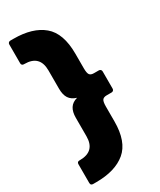

<svg xmlns="http://www.w3.org/2000/svg" viewBox="-233 -866 909 1091"><g transform="rotate(-30 221.5 -320.5)"><path d="M36 150Q20 150 20 134V11Q20 -5 36 -5H39Q139 -5 139 -104V-225Q139 -264 154 -287.5Q169 -311 202 -320Q169 -330 154 -353Q139 -376 139 -416V-536Q139 -636 39 -636H36Q29 -636 24.5 -640Q20 -644 20 -651V-775Q20 -782 24.5 -786.5Q29 -791 36 -791H57Q182 -791 250.5 -733.5Q319 -676 319 -542V-446Q319 -414 327 -403.5Q335 -393 355 -393H387Q394 -393 398.5 -388.5Q403 -384 403 -377V-264Q403 -257 398.5 -252.5Q394 -248 387 -248H355Q335 -248 327 -237.5Q319 -227 319 -195V-98Q319 35 250.5 92.5Q182 150 57 150Z"/></g></svg>

Font: LINE Seed Sans TH App ExtraBold
Style: Regular
Weight: 800
Designer: Dalton Maag Ltd | Thai characters by Cadson Demak Co.,Ltd.
Foundry: Dalton Maag Ltd
Version: Version 1.003